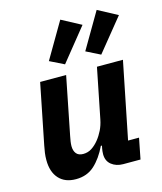

<svg xmlns="http://www.w3.org/2000/svg" viewBox="-121 -899 842 999"><g transform="rotate(-15 300.0 -399.5)"><path d="M114 -525H254L192 -213Q189 -199 187 -185Q185 -171 185 -160Q185 -135 197 -120Q209 -105 234 -105Q260 -105 280.5 -118.5Q301 -132 318 -153Q335 -174 347.5 -199.5Q360 -225 366 -255L420 -525H560L477 -112H536L514 0H421Q384 0 358.5 -20Q333 -40 333 -77Q333 -85 334 -94Q335 -103 336 -107L339 -122H333Q304 -61 264 -24.5Q224 12 164 12Q105 12 72.5 -24Q40 -60 40 -124Q40 -144 42.5 -162Q45 -180 49 -200ZM404 -755 263 -580 186 -618 299 -811ZM600 -755 458 -580 382 -618 495 -811Z"/></g></svg>

Font: IBM Plex Sans Var
Style: Italic
Weight: 400
Italic angle: -11.31°
Designer: Mike Abbink, Paul van der Laan, Pieter van Rosmalen
Foundry: Bold Monday
Version: Version 1.001